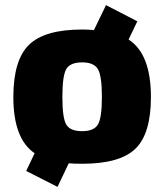

<svg xmlns="http://www.w3.org/2000/svg" viewBox="-20 -626 640 748"><path d="M515 -543 481 -472Q568 -416 568 -248Q568 -105 507.5 -46.5Q447 12 300 12Q265 12 248 10L204 102L82 40L115 -29Q32 -85 32 -248Q32 -392 93 -451.5Q154 -511 300 -511Q318 -511 346 -509L393 -606ZM300 -115Q346 -115 361.5 -141Q377 -167 377 -248Q377 -330 361.5 -356.5Q346 -383 300 -383Q253 -383 238 -356.5Q223 -330 223 -248Q223 -167 238 -141Q253 -115 300 -115Z"/></svg>

Font: Ezarion Extra Bold
Style: Regular
Weight: 800
Designer: Natanael Gama
Version: Version 1.001;PS 001.001;hotconv 1.0.70;makeotf.lib2.5.58329